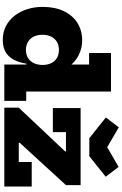

<svg xmlns="http://www.w3.org/2000/svg" viewBox="241 -1129 900 1422"><g transform="rotate(90 691.0 -418.0)"><path d="M1137 -629.5H1003.5L850 -752L923 -848L1070 -762L1216 -846.5L1289 -751ZM458 0V-217.5L461 -248.5V-323.5L458 -414.5V-628H372.5V-790H658V-162H727V0ZM279.5 -576.5Q337.5 -576.5 389 -550.5Q440.5 -524.5 481 -470Q521.5 -415.5 545.5 -331L461 -283Q461 -319.5 447.8 -347Q434.5 -374.5 409.5 -389.5Q384.5 -404.5 349 -404.5Q314.5 -404.5 289.5 -389.2Q264.5 -374 251 -346.8Q237.5 -319.5 237.5 -282.5Q237.5 -245.5 251.2 -218Q265 -190.5 290.2 -175.2Q315.5 -160 349 -160Q384 -160 409 -175.2Q434 -190.5 447.5 -218.2Q461 -246 461 -283L475 -163.5H451.5Q442 -105.5 420.2 -66.5Q398.5 -27.5 363 -8Q327.5 11.5 276 11.5Q218 11.5 172.5 -12.2Q127 -36 95.5 -77.2Q64 -118.5 47.5 -171.5Q31 -224.5 31 -282.5Q31 -374.5 62.5 -440.5Q94 -506.5 150 -541.5Q206 -576.5 279.5 -576.5ZM777.5 -107 1101 -450V-481.5L1351 -456.5L1037 -113.5V-79ZM1351 -565V-456.5H958.5V-359.5H780.5V-565ZM1180 -203H1361.5V0H777.5V-107H1180Z"/></g></svg>

Font: Hepta Slab ExtraLight ExtraBold
Style: Regular
Weight: 800
Version: Version 1.102